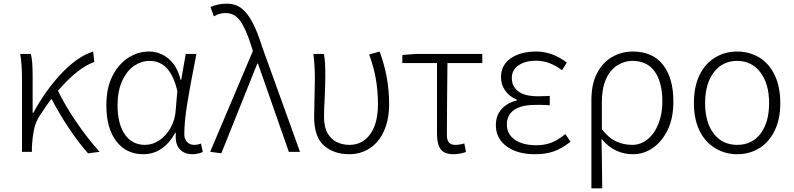

<svg xmlns="http://www.w3.org/2000/svg" viewBox="-20 -828 4331 1047"><path d="M90 -534H148Q158 -500 158 -412V-213H162Q229 -337 316.5 -429Q404 -521 488 -547L494 -490Q426 -466 347.5 -388.5Q269 -311 194 -193Q174 -162 165.5 -121.5Q157 -81 154 -26V0H100V-395Q100 -484 90 -534ZM255 -300 295 -335Q333 -256 394 -166Q455 -76 523 0L460 8Q410 -48 356 -128.5Q302 -209 255 -300Z M560 -254Q560 -349 593 -413Q625 -477 678 -512Q731 -547 793 -547Q852 -547 899 -508Q946 -469 965 -392H968L993 -534H1051L1045 -502Q1016 -357 1000.5 -259.5Q985 -162 985 -95Q985 -69 1000.5 -53.5Q1016 -38 1038 -38Q1057 -38 1076 -45L1086 1Q1057 13 1029 13Q988 13 963 -11.5Q938 -36 938 -83Q938 -97 939 -104H936Q870 13 761 13Q669 13 614.5 -57.5Q560 -128 560 -254ZM938 -226 947 -331Q910 -496 796 -496Q752 -496 711 -469Q670 -440 645.5 -385Q621 -330 621 -255Q621 -153 660.5 -95.5Q700 -38 771 -38Q812 -38 849.5 -63.5Q887 -89 911 -132.5Q935 -176 938 -226Z M1126 0 1359 -550 1351 -576Q1321 -671 1290 -714Q1259 -757 1210 -757Q1178 -757 1146 -739L1128 -790Q1170 -808 1216 -808Q1265 -808 1299 -781Q1331 -755 1357.5 -704.5Q1384 -654 1409 -574L1616 0H1555L1387 -481H1383L1187 8Z M1693 -191Q1693 -225 1695 -293Q1697 -361 1697 -395Q1697 -471 1689 -534H1746Q1751 -509 1752.5 -482.5Q1754 -456 1754 -412Q1754 -364 1750 -282Q1747 -231 1747 -189Q1747 -134 1767 -100Q1786 -68 1817 -53Q1848 -38 1886 -38Q1956 -38 1998.5 -96Q2041 -154 2041 -260Q2041 -330 2030 -395Q2019 -460 1993 -531L2050 -547Q2102 -408 2102 -261Q2102 -176 2074 -114Q2046 -52 1996.5 -19.5Q1947 13 1884 13Q1802 13 1747.5 -33.5Q1693 -80 1693 -191Z M2363 -98V-484H2174V-528L2248 -534H2610V-484H2420L2418 -286Q2417 -221 2417 -92Q2417 -64 2428 -51Q2439 -38 2463 -38Q2486 -38 2512 -46L2521 1Q2485 13 2453 13Q2404 13 2383.5 -13.5Q2363 -40 2363 -98Z M2684 -145Q2684 -199 2715.5 -233.5Q2747 -268 2798 -280V-285Q2757 -302 2734.5 -334.5Q2712 -367 2712 -407Q2712 -473 2765 -510Q2818 -547 2904 -547Q2991 -547 3071 -487L3045 -445Q2976 -497 2904 -497Q2846 -497 2808.5 -472.5Q2771 -448 2771 -402Q2771 -357 2806 -330Q2841 -303 2915 -303L2957 -304L2978 -305V-254Q2948 -256 2937 -256H2898Q2823 -256 2783.5 -228.5Q2744 -201 2744 -149Q2744 -97 2787 -66.5Q2830 -36 2905 -36Q2950 -36 2986.5 -50Q3023 -64 3063 -97L3091 -55Q3044 -18 3000 -2.5Q2956 13 2898 13Q2800 13 2742 -30.5Q2684 -74 2684 -145Z M3236 -429Q3266 -487 3317.5 -517Q3369 -547 3431 -547Q3539 -547 3595.5 -474.5Q3652 -402 3652 -275Q3652 -183 3621 -120Q3590 -56 3540 -21.5Q3490 13 3433 13Q3383 13 3340.5 -6.5Q3298 -26 3260 -71L3262 23L3264 199H3205V-281Q3205 -371 3236 -429ZM3592 -274Q3592 -378 3551 -437Q3510 -496 3428 -496Q3385 -496 3347 -472Q3307 -447 3284.5 -396.5Q3262 -346 3262 -271V-123Q3301 -74 3341.5 -56Q3382 -38 3428 -38Q3474 -38 3511.5 -68.5Q3549 -99 3570.5 -153Q3592 -207 3592 -274Z M3880 -20Q3825 -53 3794.5 -115.5Q3764 -178 3764 -266Q3764 -357 3795 -419Q3825 -481 3879 -514Q3933 -547 4000 -547Q4065 -547 4120 -515Q4175 -481 4205 -417.5Q4235 -354 4235 -266Q4235 -176 4204 -115Q4174 -53 4120.5 -20Q4067 13 4000 13Q3934 13 3880 -20ZM4174 -266Q4174 -371 4126.5 -433.5Q4079 -496 4000 -496Q3920 -496 3872.5 -433.5Q3825 -371 3825 -266Q3825 -161 3872 -99.5Q3919 -38 4000 -38Q4081 -38 4127.5 -99.5Q4174 -161 4174 -266Z"/></svg>

Font: Merged Yaku Han JP Light
Style: Regular
Weight: 300
Designer: Ryoko NISHIZUKA 西塚涼子 (kana, bopomofo & ideographs); Paul D. Hunt (Latin, Greek & Cyrillic); Sandoll Communications 산돌커뮤니
Foundry: Adobe
Version: Version 2.004